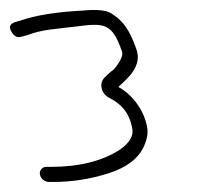

<svg xmlns="http://www.w3.org/2000/svg" viewBox="-71 -657 434 382"><path d="M8.4 -310C9.7 -302.1 18 -295 25.9 -295H34.9C72.5 -295 109.4 -300.8 145.5 -312.4C181.7 -324 205.1 -342.2 215.9 -367C221.7 -380.3 223.7 -392.3 221.9 -403C215.3 -442.3 187.1 -472.2 164.4 -484C181.8 -500 212.6 -525 200.4 -559C188.8 -591.2 178.5 -612.4 151.1 -630C140.7 -636.7 121.7 -638.7 94.1 -636C40.7 -633.2 -0.8 -626.5 -30.6 -616L-41.1 -613C-49.9 -609.9 -53 -604.9 -50.2 -598.2C-46.1 -588.4 -39 -580.2 -28.3 -584L-16.8 -587C13.5 -598.7 39.7 -599.1 80.5 -604.3C136.8 -611.5 151.9 -611.6 171.7 -554.6C174.4 -547 169 -535.1 155.6 -519C146.7 -512.3 139.7 -506 134.7 -500C126 -487.9 131.8 -469.7 146 -462.5C168.5 -451.2 186.7 -434 192.3 -400.3C194.7 -386.1 186.3 -372.3 167.2 -359C131.8 -336.3 86.1 -325 29.9 -325H20.9C13 -325 7.1 -317.9 8.4 -310Z"/></svg>

Font: MewTooHand
Style: Lta
Weight: 400
Designer: Mew Too, Robert Jablonski
Version: Version 0.77